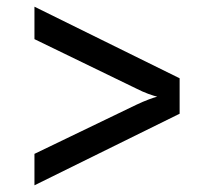

<svg xmlns="http://www.w3.org/2000/svg" viewBox="-20 -617 640 574"><path d="M517 -277V-383L83 -597V-500L388 -352C411 -340 437 -331 450 -328C438 -325 413 -316 388 -304L83 -157V-63Z"/></svg>

Font: Tekne LDO Medium
Style: Regular
Weight: 500
Monospace: yes
Designer: Alessio Laiso, Mario Rullo, Paolo Rosset
Foundry: Alessio Laiso
Version: Version 1.000;hotconv 1.0.109;makeotfexe 2.5.65596